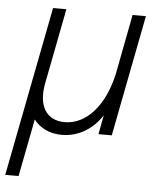

<svg xmlns="http://www.w3.org/2000/svg" viewBox="-55 -544 656 789"><g transform="rotate(5 273.0 -150.0)"><path d="M-4 200H51L97 -37C123 -4 162 16 213 16C281 16 340 -20 378 -79L363 0H418L515 -500H460L412 -250C382 -119 309 -37 220 -37C144 -37 108 -96 127 -191L187 -500H132Z"/></g></svg>

Font: Uncut Sans Light Italic
Style: Regular
Weight: 300
Italic angle: -11°
Designer: Kasper Nordkvist
Foundry: UNCUT.wtf
Version: Version 1.304;Glyphs 3.2 (3246)